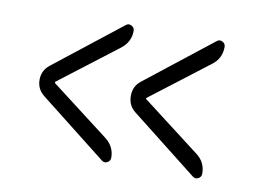

<svg xmlns="http://www.w3.org/2000/svg" viewBox="-56 -594 832 609"><g transform="rotate(10 360.0 -290.0)"><path d="M382 -241Q359 -259 359 -290Q359 -321 382 -339L597 -508Q605 -515 615 -510Q625 -505 625 -494Q625 -458 597 -436L409 -292Q408 -291 408 -290L409 -288L597 -144Q625 -122 625 -86Q625 -75 615 -70Q605 -65 597 -72ZM303 -436 115 -292V-290V-288L303 -144Q332 -121 332 -86Q332 -75 322 -70Q312 -65 304 -72L89 -241Q65 -260 65 -290Q65 -320 89 -339L304 -508Q312 -515 322 -510Q332 -505 332 -494Q332 -459 303 -436Z"/></g></svg>

Font: Rounded Mplus 1c
Style: Regular
Weight: 400
Version: Version 1.059.20150529